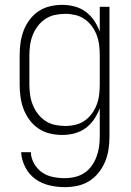

<svg xmlns="http://www.w3.org/2000/svg" viewBox="-20 -548 540 791"><path d="M247 223Q215 223 183 215.5Q151 208 125 189Q99 170 84 140.5Q69 111 67 79H107Q108 104 120.5 126Q133 148 153 162Q173 176 197.5 181Q222 186 247 186Q268 186 289 181Q310 176 327.5 164.5Q345 153 357.5 135.5Q370 118 377.5 98Q385 78 388 57Q391 36 391 15V-102Q382 -78 367.5 -56.5Q353 -35 332.5 -20Q312 -5 287 1.5Q262 8 236 8Q211 8 185.5 2Q160 -4 138.5 -18.5Q117 -33 101.5 -54Q86 -75 77 -99Q68 -123 64.5 -148.5Q61 -174 61 -200V-320Q61 -346 64.5 -371.5Q68 -397 77 -421Q86 -445 101.5 -466Q117 -487 138.5 -501.5Q160 -516 185.5 -522Q211 -528 236 -528Q262 -528 287 -521.5Q312 -515 332.5 -500Q353 -485 367.5 -463.5Q382 -442 391 -418V-520H431V15Q431 41 427 67.5Q423 94 413 118Q403 142 386.5 163Q370 184 347.5 198Q325 212 299 217.5Q273 223 247 223ZM249 -29Q270 -29 291 -34Q312 -39 329 -51Q346 -63 358.5 -80Q371 -97 378.5 -117Q386 -137 388.5 -158Q391 -179 391 -200V-320Q391 -341 388.5 -362Q386 -383 378.5 -403Q371 -423 358.5 -440Q346 -457 329 -469Q312 -481 291 -486Q270 -491 249 -491Q228 -491 206.5 -486.5Q185 -482 167 -470Q149 -458 136 -441Q123 -424 115 -404Q107 -384 104 -362.5Q101 -341 101 -320V-200Q101 -179 104 -157.5Q107 -136 115 -116Q123 -96 136 -79Q149 -62 167 -50Q185 -38 206.5 -33.5Q228 -29 249 -29Z"/></svg>

Font: Iosevka SS04 Extralight
Style: Regular
Weight: 200
Monospace: yes
Designer: Belleve Invis
Foundry: Belleve Invis
Version: Version 19.0.0; ttfautohint (v1.8.4)